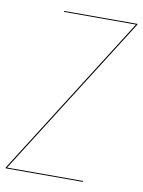

<svg xmlns="http://www.w3.org/2000/svg" viewBox="-82 -736 590 791"><g transform="rotate(10 213.0 -340.0)"><path d="M-3.4 0 -2.9 -3.9 422.9 -676.3H121.6L122.1 -680.2H428.7L428.2 -676.3L2.4 -3.9H320.3L319.3 0Z"/></g></svg>

Font: Fira Sans Compressed Four
Style: Italic
Weight: 100
Width: 3
Italic angle: -8°
Designer: Carrois Corporate & Edenspiekermann AG
Foundry: Carrois Corporate GbR & Edenspiekermann AG
Version: Version 4.203;PS 004.203;hotconv 1.0.88;makeotf.lib2.5.64775